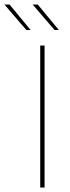

<svg xmlns="http://www.w3.org/2000/svg" viewBox="-87 -844 314 864"><path d="M113.5 0H94V-639H113.5ZM-44 -823.5 50.5 -709.5V-709H31.5L-67 -823.5ZM83 -823.5 177.5 -709.5V-709H158.5L60 -823.5Z"/></svg>

Font: Anek Latin Medium Thin
Style: Regular
Weight: 250
Version: Version 1.003